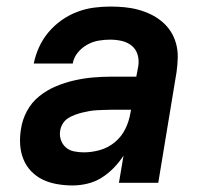

<svg xmlns="http://www.w3.org/2000/svg" viewBox="-20 -558 640 586"><path d="M201 8Q178 8 154.5 4Q131 0 111 -9.5Q91 -19 75.5 -35Q60 -51 51.5 -72Q43 -93 41.5 -116.5Q40 -140 44 -164Q48 -192 62 -218.5Q76 -245 99.5 -264Q123 -283 150.5 -294.5Q178 -306 206.5 -312.5Q235 -319 263 -321.5Q291 -324 319 -324H396L402 -356Q405 -374 400 -391Q395 -408 382 -418.5Q369 -429 352 -433Q335 -437 316 -437Q299 -437 281 -434Q263 -431 246 -421.5Q229 -412 217 -397Q205 -382 202 -364H83Q88 -389 99 -413.5Q110 -438 127.5 -459Q145 -480 167.5 -496Q190 -512 215 -521.5Q240 -531 265.5 -534.5Q291 -538 316 -538Q338 -538 359.5 -536Q381 -534 401.5 -528.5Q422 -523 440.5 -514Q459 -505 474.5 -492Q490 -479 501 -462Q512 -445 517.5 -424.5Q523 -404 522.5 -382.5Q522 -361 519 -339L463 0H343L357 -83Q344 -63 327 -45.5Q310 -28 290 -15.5Q270 -3 247 2.5Q224 8 202 8Q202 8 202 8Q202 8 202 8ZM236 -93Q260 -93 285 -100Q310 -107 330.5 -124Q351 -141 362.5 -164.5Q374 -188 378 -213L380 -223H319Q308 -223 297 -222.5Q286 -222 275 -221.5Q264 -221 253 -219Q242 -217 231.5 -214.5Q221 -212 210 -208Q199 -204 189 -198Q179 -192 172.5 -182Q166 -172 164 -161Q161 -146 165.5 -132Q170 -118 180.5 -108.5Q191 -99 206 -96Q221 -93 236 -93Z"/></svg>

Font: Iosevka Curly Extended Oblique
Style: Bold
Weight: 700
Width: 7
Italic angle: -9°
Monospace: yes
Designer: Belleve Invis
Foundry: Belleve Invis
Version: Version 11.1.0; ttfautohint (v1.8.3)